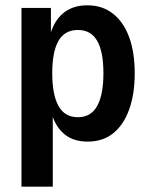

<svg xmlns="http://www.w3.org/2000/svg" viewBox="-20 -524 568 724"><path d="M61 180V-494H172V-393H169Q185 -448 220.5 -476Q256 -504 309 -504Q366 -504 406 -472.5Q446 -441 467 -384Q488 -327 488 -247Q488 -169 467 -111Q446 -53 407 -21.5Q368 10 310 10Q257 10 223 -18Q189 -46 174 -98H179V180ZM274 -82Q323 -82 346.5 -124.5Q370 -167 370 -248Q370 -329 346.5 -370Q323 -411 274 -411Q224 -411 200.5 -370Q177 -329 177 -248Q177 -167 200.5 -124.5Q224 -82 274 -82Z"/></svg>

Font: Nunito Sans 10pt Condensed
Style: Bold
Weight: 700
Width: 3
Designer: Vernon Adams
Foundry: Vernon Adams
Version: Version 3.101;gftools[0.9.27]